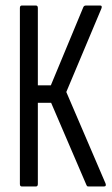

<svg xmlns="http://www.w3.org/2000/svg" viewBox="-20 -675 405 695"><path d="M59 0Q52 0 52 -9V-646Q52 -655 59 -655H110Q117 -655 117 -646V-366H164L282 -650Q284 -653 286 -654Q288 -655 290 -655H343Q347 -655 348 -652Q349 -649 347 -644L220 -342L362 -11Q366 0 356 0H301Q298 0 296.5 -0.5Q295 -1 293 -5L165 -303H117V-9Q117 0 110 0Z"/></svg>

Font: Sofia Sans Extra Condensed
Style: Regular
Weight: 400
Designer: Botio Nikoltchev, Ani Petrova
Foundry: lettersoup
Version: Version 4.101